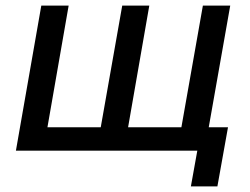

<svg xmlns="http://www.w3.org/2000/svg" viewBox="-20 -540 895 688"><path d="M664 128H759L797 -84H728L805 -520H707L630 -84H439L515 -520H418L341 -84H150L226 -520H128L37 0H687Z"/></svg>

Font: Fixel Display 20240404 Medium
Style: Italic
Weight: 500
Italic angle: -10°
Designer: AlfaBravo + MacPaw
Foundry: Kyrylo Tkachov, Marchela Mozhyna, Serhii Makarenko, Maria Weinstein, Zakhar Kryvoshyya
Version: Version 1.211;Glyphs 3.2 (3225)